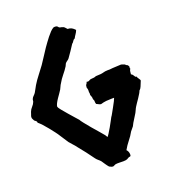

<svg xmlns="http://www.w3.org/2000/svg" viewBox="-144 -857 869 975"><g transform="rotate(-20 290.5 -369.0)"><path d="M567.4 -374Q569.3 -367.2 575.2 -359.4Q581.1 -351.6 581.1 -347.7Q573.2 -329.1 569.3 -318.8Q565.4 -308.6 556.6 -300.8Q556.6 -297.9 550.8 -288.1Q544.9 -278.3 537.6 -267.1Q530.3 -255.9 522.9 -245.6Q515.6 -235.4 513.7 -231.4Q508.8 -223.6 505.9 -216.3Q502.9 -209 499 -202.1Q490.2 -186.5 481 -172.9Q471.7 -159.2 463.9 -142.6Q459 -137.7 455.1 -131.8Q451.2 -126 446.3 -121.1Q434.6 -99.6 419.4 -81.1Q404.3 -62.5 391.6 -40Q402.3 -29.3 402.3 -12.7Q402.3 -3.9 397.5 -3.4Q392.6 -2.9 388.7 -1Q378.9 5.9 371.1 6.8Q363.3 7.8 358.4 7.8Q347.7 7.8 335 7.3Q322.3 6.8 313.5 8.8Q310.5 9.8 306.6 12.2Q302.7 14.6 300.8 14.6Q293 14.6 289.6 12.2Q286.1 9.8 280.3 7.8Q272.5 -1 266.1 -10.7Q259.8 -20.5 252.9 -30.3Q247.1 -37.1 240.2 -42.5Q233.4 -47.9 227.5 -55.7Q211.9 -78.1 195.8 -98.6Q179.7 -119.1 163.1 -139.6Q155.3 -150.4 146 -160.2Q136.7 -169.9 128.9 -179.7Q121.1 -190.4 114.3 -202.1Q107.4 -213.9 99.6 -224.6Q93.8 -234.4 83 -248.5Q72.3 -262.7 60.5 -277.3Q48.8 -292 36.6 -305.2Q24.4 -318.4 15.6 -325.2Q15.6 -332 11.7 -335Q7.8 -337.9 2.9 -341.8Q1 -346.7 -2 -351.1Q-4.9 -355.5 -4.9 -361.3Q-4.9 -368.2 -2 -374Q0 -377.9 0.5 -381.3Q1 -384.8 2.9 -388.7Q7.8 -401.4 17.1 -411.1Q26.4 -420.9 31.2 -433.6Q32.2 -437.5 32.2 -440.9Q32.2 -444.3 34.2 -448.2Q37.1 -455.1 43 -460.4Q48.8 -465.8 53.7 -472.7Q58.6 -481.4 63.5 -490.2Q68.4 -499 73.2 -507.8Q86.9 -530.3 103.5 -551.3Q120.1 -572.3 134.8 -592.8Q148.4 -612.3 160.2 -631.3Q171.9 -650.4 185.5 -669.9Q192.4 -679.7 201.2 -691.9Q210 -704.1 219.2 -715.8Q228.5 -727.5 238.3 -737.8Q248 -748 257.8 -752.9Q274.4 -754.9 279.3 -747.6Q284.2 -740.2 293 -740.2Q306.6 -737.3 311.5 -731.4Q316.4 -725.6 321.3 -720.7Q334 -720.7 342.8 -715.8Q351.6 -710.9 360.4 -701.2Q356.4 -690.4 350.1 -681.6Q343.8 -672.9 338.9 -663.1Q331.1 -660.2 327.6 -653.3Q324.2 -646.5 317.4 -641.6Q306.6 -625 295.9 -608.9Q285.2 -592.8 274.4 -578.1Q269.5 -572.3 263.7 -568.8Q257.8 -565.4 252.9 -558.6Q251 -555.7 250 -552.2Q249 -548.8 247.1 -545.9Q235.4 -527.3 220.7 -509.8Q206.1 -492.2 195.3 -472.7Q190.4 -465.8 187.5 -458.5Q184.6 -451.2 180.7 -444.3Q176.8 -437.5 169.4 -427.2Q162.1 -417 154.8 -406.2Q147.5 -395.5 142.1 -384.8Q136.7 -374 136.7 -367.2Q137.7 -362.3 149.4 -347.7Q161.1 -333 175.8 -316.4Q190.4 -299.8 203.6 -284.7Q216.8 -269.5 219.7 -266.6Q221.7 -261.7 234.4 -245.6Q247.1 -229.5 263.2 -210.4Q279.3 -191.4 294.9 -173.8Q310.5 -156.2 316.4 -148.4L324.2 -135.7Q326.2 -136.7 334.5 -149.4Q342.8 -162.1 351.6 -177.7Q360.4 -193.4 367.7 -207Q375 -220.7 377 -224.6Q379.9 -227.5 386.7 -240.2Q393.6 -252.9 401.9 -267.6Q410.2 -282.2 416.5 -294.9Q422.9 -307.6 423.8 -311.5H412.1Q396.5 -311.5 381.3 -310.1Q366.2 -308.6 350.6 -303.7Q343.8 -304.7 338.9 -307.6Q334 -310.5 327.1 -313.5Q324.2 -323.2 324.7 -327.1Q325.2 -331.1 324.2 -333Q323.2 -336.9 321.8 -338.9Q320.3 -340.8 320.3 -344.7Q320.3 -351.6 318.4 -356Q316.4 -360.4 314.5 -366.2Q314.5 -370.1 314.9 -374Q315.4 -377.9 313.5 -380.9Q315.4 -398.4 310.5 -406.2Q310.5 -419.9 314.5 -423.8Q318.4 -427.7 320.3 -435.5Q329.1 -432.6 335.4 -437Q341.8 -441.4 348.6 -441.4Q364.3 -441.4 374 -446.3Q382.8 -447.3 392.1 -447.3Q401.4 -447.3 410.2 -449.2Q415 -450.2 418.5 -451.2Q421.9 -452.1 426.8 -453.1Q432.6 -454.1 439.5 -454.1Q446.3 -454.1 452.1 -454.1Q467.8 -456.1 483.4 -456.5Q499 -457 514.6 -458Q519.5 -456.1 523.9 -455.1Q528.3 -454.1 532.2 -452.1Q535.2 -450.2 537.1 -447.8Q539.1 -445.3 543.9 -444.3Q548.8 -439.5 550.8 -434.6Q548.8 -425.8 551.8 -421.9Q546.9 -417 546.4 -408.7Q545.9 -400.4 544.9 -393.6Q551.8 -391.6 556.6 -382.8Q561.5 -374 563.5 -374Z"/></g></svg>

Font: Caesar Dressing
Style: Regular
Weight: 400
Designer: Dathan Boardman
Foundry: Open Window
Version: Version 1.000